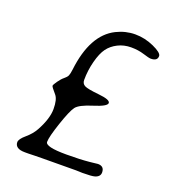

<svg xmlns="http://www.w3.org/2000/svg" viewBox="-125 -776 796 873"><g transform="rotate(20 273.0 -339.0)"><path d="M233.4 -402.8Q233.4 -385.3 247.8 -377.4Q262.2 -369.6 318.4 -364Q374.5 -358.4 374.5 -342.3Q374.5 -326.2 312.3 -306.9Q250 -287.6 234.6 -267.1Q219.2 -246.6 195.3 -175.8Q171.4 -105 171.4 -80.8Q171.4 -56.6 272.5 -56.6Q339.4 -56.6 383.3 -61L397.5 -62.5Q420.9 -65.4 423.3 -65.4Q454.1 -65.4 454.1 -35.2Q454.1 -14.6 429.7 -7.3Q415.5 -2.9 370.6 -2.9L338.9 -3.9L173.8 -2.9Q157.7 -2.9 141.1 -2.4L108.9 -1.5H92.8Q67.9 -1.5 56.2 -9.8Q44.4 -18.1 44.4 -33.2Q44.4 -48.3 71.8 -71.5Q99.1 -94.7 113.8 -121.6Q147.9 -184.1 147.9 -230.7Q147.9 -277.3 131.8 -295.9Q107.4 -323.7 107.4 -328.9Q107.4 -334 120.1 -352.1Q132.8 -370.1 145 -379.9Q157.2 -389.6 161.4 -398.9Q165.5 -408.2 168 -429.2Q188.5 -604 291 -655.3Q335 -677.2 381.6 -677.2Q428.2 -677.2 472.4 -657.2Q516.6 -637.2 516.6 -621.1Q516.6 -597.2 484.4 -597.2Q475.6 -597.2 447 -606.2Q418.5 -615.2 384 -615.2Q349.6 -615.2 320.6 -600.6Q291.5 -585.9 274.2 -562.3Q256.8 -538.6 245.1 -493.7Q233.4 -448.7 233.4 -402.8Z"/></g></svg>

Font: Averia Sans Libre Light
Style: Italic
Weight: 300
Italic angle: -8.5°
Version: Version 1.002